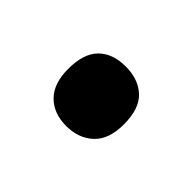

<svg xmlns="http://www.w3.org/2000/svg" viewBox="-44 -575 344 344"><g transform="rotate(45 128.0 -402.5)"><path d="M58 -402Q58 -441 76.5 -459.5Q95 -478 128 -478Q160 -478 179.5 -460Q199 -442 199 -402Q199 -364 179 -345.5Q159 -327 128 -327Q96 -327 77 -346Q58 -365 58 -402Z"/></g></svg>

Font: Noto Sans Tamil UI Condensed SemiBold
Style: Regular
Weight: 600
Width: 3
Designer: Jelle Bosma - Monotype Design Team
Foundry: Monotype Imaging Inc.
Version: Version 2.004; ttfautohint (v1.8.4.7-5d5b)